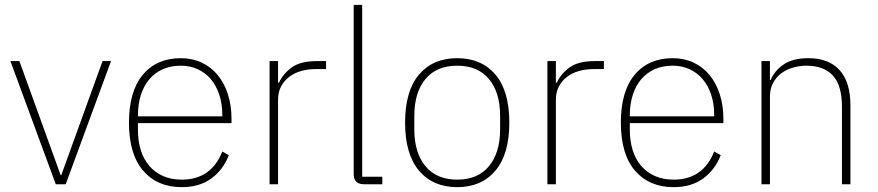

<svg xmlns="http://www.w3.org/2000/svg" viewBox="-20 -760 3620 792"><path d="M23 -508H60L230 -38H233L403 -508H438L251 0H210Z M730 12Q629 12 570.5 -56Q512 -124 512 -254Q512 -383 569 -451.5Q626 -520 726 -520Q773 -520 811.5 -502Q850 -484 877.5 -451Q905 -418 920 -371.5Q935 -325 935 -268V-252H549V-225Q549 -178 561 -140Q573 -102 596.5 -75Q620 -48 653.5 -33.5Q687 -19 730 -19Q851 -19 897 -135L924 -120Q901 -60 852 -24Q803 12 730 12ZM726 -489Q684 -489 651.5 -474.5Q619 -460 596 -433Q573 -406 561 -368Q549 -330 549 -284V-280H897V-286Q897 -332 884.5 -369.5Q872 -407 849.5 -433.5Q827 -460 795.5 -474.5Q764 -489 726 -489Z M1092 0V-508H1127V-419H1131Q1147 -455 1183 -481.5Q1219 -508 1287 -508H1325V-475H1281Q1250 -475 1222 -467Q1194 -459 1173 -443Q1152 -427 1139.5 -403.5Q1127 -380 1127 -349V0Z M1482 0Q1439 0 1439 -42V-740H1474V-31H1557V0Z M1866 12Q1766 12 1708.5 -56Q1651 -124 1651 -254Q1651 -385 1708.5 -452.5Q1766 -520 1866 -520Q1966 -520 2023.5 -452.5Q2081 -385 2081 -254Q2081 -124 2023.5 -56Q1966 12 1866 12ZM1866 -19Q1951 -19 1997 -74.5Q2043 -130 2043 -227V-281Q2043 -379 1997 -434Q1951 -489 1866 -489Q1781 -489 1735 -434Q1689 -379 1689 -281V-227Q1689 -130 1735 -74.5Q1781 -19 1866 -19Z M2238 0V-508H2273V-419H2277Q2293 -455 2329 -481.5Q2365 -508 2433 -508H2471V-475H2427Q2396 -475 2368 -467Q2340 -459 2319 -443Q2298 -427 2285.5 -403.5Q2273 -380 2273 -349V0Z M2759 12Q2658 12 2599.5 -56Q2541 -124 2541 -254Q2541 -383 2598 -451.5Q2655 -520 2755 -520Q2802 -520 2840.5 -502Q2879 -484 2906.5 -451Q2934 -418 2949 -371.5Q2964 -325 2964 -268V-252H2578V-225Q2578 -178 2590 -140Q2602 -102 2625.5 -75Q2649 -48 2682.5 -33.5Q2716 -19 2759 -19Q2880 -19 2926 -135L2953 -120Q2930 -60 2881 -24Q2832 12 2759 12ZM2755 -489Q2713 -489 2680.5 -474.5Q2648 -460 2625 -433Q2602 -406 2590 -368Q2578 -330 2578 -284V-280H2926V-286Q2926 -332 2913.5 -369.5Q2901 -407 2878.5 -433.5Q2856 -460 2824.5 -474.5Q2793 -489 2755 -489Z M3121 0V-508H3156V-430H3159Q3174 -467 3211.5 -493.5Q3249 -520 3315 -520Q3399 -520 3443.5 -470.5Q3488 -421 3488 -326V0H3453V-320Q3453 -408 3415.5 -448.5Q3378 -489 3307 -489Q3278 -489 3250.5 -481Q3223 -473 3202 -457Q3181 -441 3168.5 -417Q3156 -393 3156 -361V0Z"/></svg>

Font: IBM Plex Sans Hebrew ExtLt
Style: Regular
Weight: 200
Designer: Mike Abbink, Paul van der Laan, Pieter van Rosmalen, Yanek Iontef
Foundry: Bold Monday
Version: Version 1.3